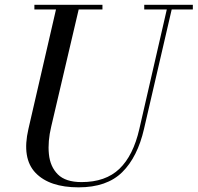

<svg xmlns="http://www.w3.org/2000/svg" viewBox="-20 -770 828 804"><path d="M124 -750H409V-730.5H309.5L194.5 -240Q179.5 -177.5 184.8 -124.8Q190 -72 222.2 -39.8Q254.5 -7.5 321.5 -7.5Q422 -7.5 480 -63Q538 -118.5 563.5 -230L678.5 -730.5H584V-750H787.5V-730.5H699L583 -230Q556 -112.5 491.8 -49Q427.5 14.5 309 14.5Q187 14.5 128.8 -46.2Q70.5 -107 99 -230L214.5 -730.5H124Z"/></svg>

Font: Bodoni* 11pt
Style: Italic
Weight: 400
Italic angle: -13°
Version: Version 2.3